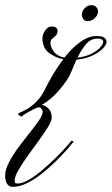

<svg xmlns="http://www.w3.org/2000/svg" viewBox="-125 -416 434 746"><path d="M229 -396Q216 -396 204.5 -384.5Q193 -373 193 -359Q193 -350 198.5 -342Q204 -334 214 -334Q233 -334 244.5 -346.5Q256 -359 256 -372Q256 -380 249.5 -388Q243 -396 229 -396ZM135 -105Q107 -65 84 -43.5Q61 -22 38 -9L17 3Q1 11 -13.5 18.5Q-28 26 -42 37Q-42 37 -47 34.5Q-52 32 -54 28.5Q-56 25 -49 22Q-40 19 -22 9Q-4 -1 15 -19.5Q34 -38 47 -64Q64 -98 82.5 -129Q101 -160 121 -186Q92 -191 66 -210Q40 -229 40 -268Q40 -282 50.5 -297.5Q61 -313 74 -313Q89 -313 94 -307.5Q99 -302 99 -298Q99 -285 92 -278Q85 -271 78 -265.5Q71 -260 71 -249Q71 -233 84 -215.5Q97 -198 125 -192Q155 -230 187 -253Q219 -276 250 -276Q272 -276 280.5 -269.5Q289 -263 289 -253Q289 -243 275 -228Q261 -213 235 -200.5Q209 -188 172 -184Q162 -162 153.5 -140.5Q145 -119 135 -105ZM254 -266Q227 -266 208.5 -243.5Q190 -221 176 -192Q208 -196 230 -207Q252 -218 264 -231.5Q276 -245 276 -253Q276 -261 269 -263.5Q262 -266 254 -266ZM26 1Q25 1 22.5 1.5Q20 2 17 3Q22 0 27 -2.5Q32 -5 38 -9Q54 -5 65 7.5Q76 20 76 41Q76 54 61.5 77.5Q47 101 25.5 130.5Q4 160 -17.5 190Q-39 220 -53.5 245Q-68 270 -68 285Q-68 292 -66.5 294.5Q-65 297 -56 297Q-38 297 -13 282.5Q12 268 38.5 245.5Q65 223 89 199.5Q113 176 130 157Q147 138 152 131L162 133Q153 145 134 166.5Q115 188 90 212.5Q65 237 36.5 259.5Q8 282 -21 296Q-50 310 -76 310Q-89 310 -97 299Q-105 288 -105 266Q-105 244 -90.5 215.5Q-76 187 -54 157.5Q-32 128 -10 100.5Q12 73 26.5 51.5Q41 30 41 18Q41 13 36.5 7Q32 1 26 1Z"/></svg>

Font: Kapakana
Style: Regular
Weight: 400
Designer: Kousuke Nagai
Version: Version 1.002